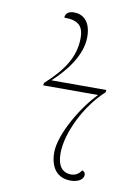

<svg xmlns="http://www.w3.org/2000/svg" viewBox="-83 -777 616 843"><g transform="rotate(10 225.0 -355.0)"><path d="M290 10C330 10 348 -8 348 -26C348 -33 343 -41 334 -43C321 -24 306 -17 289 -17C250 -17 227 -43 227 -101C227 -193 293 -324 375 -398L377 -409H132C190 -462 254 -541 254 -623C254 -695 217 -720 178 -720C155 -720 140 -709 140 -690C200 -690 226 -670 226 -614C226 -528 180 -463 102 -392L100 -381H345C276 -312 199 -178 199 -100C199 -31 232 10 290 10Z"/></g></svg>

Font: Noto Serif Display Thin
Style: Italic
Weight: 100
Italic angle: -12°
Designer: Monotype Design Team
Foundry: Monotype Imaging Inc.
Version: Version 2.009